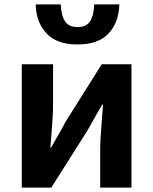

<svg xmlns="http://www.w3.org/2000/svg" viewBox="-20 -852 696 872"><path d="M79 -560H221V-383Q221 -335 217 -288L209 -182H212L227 -208Q262 -268 279 -301L442 -560H577V0H435V-176Q435 -214 440 -272L448 -377H444L417 -330Q402 -303 377 -259L213 0H79ZM142 -832H256Q258 -781 275.5 -755Q293 -729 332 -729Q372 -729 389 -755Q406 -781 408 -832H522Q520 -751 473.5 -700.5Q427 -650 332 -650Q238 -650 191 -700.5Q144 -751 142 -832Z"/></svg>

Font: Merged Yaku Han JP
Style: Bold
Weight: 700
Designer: Ryoko NISHIZUKA 西塚涼子 (kana, bopomofo & ideographs); Paul D. Hunt (Latin, Greek & Cyrillic); Sandoll Communications 산돌커뮤니
Foundry: Adobe
Version: Version 2.004